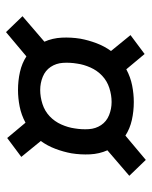

<svg xmlns="http://www.w3.org/2000/svg" viewBox="47 -660 506 640"><g transform="rotate(-90 300.0 -340.0)"><path d="M87 -107 34 -162 119 -235Q107 -262 105.5 -293Q104 -324 109 -355Q114 -382 124 -408.5Q134 -435 150 -457L97 -522L160 -569L211 -508Q237 -522 265 -527.5Q293 -533 320 -533Q351 -533 380 -526.5Q409 -520 432 -505L513 -573L566 -518L481 -445Q493 -418 494.5 -387Q496 -356 491 -325Q486 -298 476 -271.5Q466 -245 450 -223L503 -158L440 -111L389 -172Q363 -158 335 -152.5Q307 -147 280 -147Q249 -147 220 -153.5Q191 -160 168 -175ZM280 -221Q303 -221 326.5 -228.5Q350 -236 367.5 -252.5Q385 -269 395 -291.5Q405 -314 408 -336Q412 -360 410.5 -383Q409 -406 397 -424Q385 -442 364 -450.5Q343 -459 320 -459Q297 -459 273.5 -451.5Q250 -444 232.5 -427.5Q215 -411 205 -388.5Q195 -366 192 -344Q188 -320 189.5 -297Q191 -274 203 -256Q215 -238 236 -229.5Q257 -221 280 -221Z"/></g></svg>

Font: Iosevka Plex Etoile
Style: Italic
Weight: 400
Italic angle: -9°
Designer: Belleve Invis
Foundry: Belleve Invis
Version: Version 25.1.1; ttfautohint (v1.8.4)